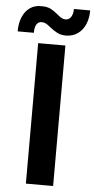

<svg xmlns="http://www.w3.org/2000/svg" viewBox="-61 -945 481 980"><g transform="rotate(5 180.0 -454.5)"><path d="M110.4 -719.7H250V0H110.4ZM110.4 -909.2Q138.7 -909.7 157.5 -900.4Q176.3 -891.1 196.3 -874Q209 -863.3 218.3 -857.9Q227.5 -852.5 238.3 -852.5Q256.8 -852.5 266.8 -868.2Q276.9 -883.8 277.3 -909.2H360.4Q360.4 -869.6 347.2 -838.4Q334 -807.1 308.6 -789.1Q283.2 -771 248 -770.5Q221.7 -771 203.6 -780.3Q185.5 -789.6 165 -805.7Q152.3 -816.9 141.8 -822.5Q131.3 -828.1 120.1 -828.1Q102.1 -828.6 92.8 -813.5Q83.5 -798.3 84 -770.5H1Q0.5 -811 13.7 -843Q26.9 -875 51.8 -892.6Q76.7 -910.2 110.4 -909.2Z"/></g></svg>

Font: Reddit Sans Chocolate
Style: Bold
Weight: 700
Designer: Stephen Hutchings
Foundry: Reddit
Version: Version 1.011